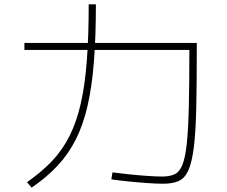

<svg xmlns="http://www.w3.org/2000/svg" viewBox="-20 -835 1040 881"><path d="M729 8Q699 8 656 5Q613 2 569 -2.5Q525 -7 491 -12L496 -44Q527 -40 569 -35.5Q611 -31 653.5 -28Q696 -25 724 -25Q758 -25 780.5 -35Q803 -45 816.5 -77.5Q830 -110 837 -175Q844 -240 846.5 -349Q849 -458 849 -623L866 -606H92V-638H883V-621Q883 -452 880.5 -339Q878 -226 869 -156.5Q860 -87 843.5 -51.5Q827 -16 799 -4Q771 8 729 8ZM104 1Q170 -45 218.5 -96Q267 -147 299.5 -212Q332 -277 351 -361.5Q370 -446 378.5 -558Q387 -670 387 -815H420Q420 -667 411 -552.5Q402 -438 382 -350.5Q362 -263 328 -195.5Q294 -128 243.5 -74Q193 -20 125 26Z"/></svg>

Font: M PLUS 1 Thin ExtraLight
Style: Regular
Weight: 250
Version: Version 1.001